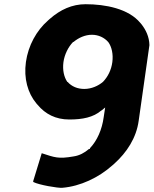

<svg xmlns="http://www.w3.org/2000/svg" viewBox="-20 -609 732 911"><path d="M328 -410H329C353 -430 384 -444 416 -444C447 -444 475 -431 494 -409C510 -387 518 -352 513 -314C508 -277 492 -245 469 -221C446 -201 413 -187 380 -187C347 -187 320 -199 301 -220H300L299 -221C284 -243 276 -276 281 -314C286 -351 304 -386 326 -409ZM646 -500C590 -568 480 -589 386 -589C322 -589 266 -563 217 -520L208 -512C153 -464 114 -393 103 -315C92 -237 112 -167 152 -119L159 -111C195 -68 244 -42 309 -42C371 -42 423 -52 461 -85H462L479 -99L472 -53C464 6 441 58 407 94L406 98H402C381 116 357 129 330 133C256 146 240 138 178 118L137 252L139 255C164 268 254 284 276 282C361 275 448 234 514 175L522 168C582 114 627 45 638 -36L689 -395C688 -435 672 -467 652 -493Z"/></svg>

Font: Hussar Woodtype
Style: SeBdObl
Weight: 900
Foundry: Cannot Into Space Fonts
Version: Version 1.07